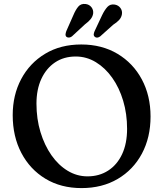

<svg xmlns="http://www.w3.org/2000/svg" viewBox="-20 -944 835 982"><path d="M395.5 -716.5Q501 -716.5 581 -668.8Q661 -621 705.5 -537.8Q750 -454.5 750 -348Q750 -241 705.8 -158.2Q661.5 -75.5 582 -28.8Q502.5 18 397 18Q291.5 18 212.5 -29.8Q133.5 -77.5 89.2 -161.8Q45 -246 45 -355Q45 -458 88.5 -539.8Q132 -621.5 210.8 -669Q289.5 -716.5 395.5 -716.5ZM630 -285Q630 -361.5 610 -428.5Q590 -495.5 554 -546.2Q518 -597 470.2 -626Q422.5 -655 367.5 -655Q306.5 -655 261.5 -624.8Q216.5 -594.5 191.5 -540.5Q166.5 -486.5 166.5 -414Q166.5 -336 187 -268.5Q207.5 -201 243.2 -150Q279 -99 326.2 -70.5Q373.5 -42 427.5 -42Q487.5 -42 533.2 -71.5Q579 -101 604.5 -155.5Q630 -210 630 -285ZM355 -866Q366.5 -893.5 380.2 -910Q394 -926.5 418 -923.5Q437 -921 447.8 -907Q458.5 -893 456.5 -875Q454 -859 443.5 -846Q433 -833 414.5 -819.5L348 -758Q341.5 -753 333.8 -752Q326 -751 320 -755.5Q314.5 -761 315.2 -768.5Q316 -776 319 -784.5ZM502 -866Q515 -893 529.5 -908.8Q544 -924.5 567.5 -920.5Q586 -917 596.2 -902.8Q606.5 -888.5 603.5 -870.5Q600.5 -854 589.2 -841.8Q578 -829.5 559 -817.5L492 -757.5Q475 -746 464 -756.5Q458.5 -762 459.5 -769.5Q460.5 -777 464 -785Z"/></svg>

Font: Fraunces 9pt SuperSoft
Style: Regular
Weight: 400
Version: Version 1.000;[b76b70a41]